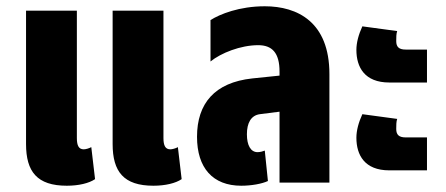

<svg xmlns="http://www.w3.org/2000/svg" viewBox="-20 -582 1422 612"><path d="M193 10C231 10 264 2 283 -11L271 -113C264 -109 253 -106 247 -106C231 -106 225 -118 225 -142V-548H63V-123C63 -35 98 10 193 10ZM469 10C507 10 540 2 559 -11L547 -113C540 -109 529 -106 523 -106C507 -106 501 -118 501 -142V-548H339V-123C339 -35 374 10 469 10Z M749 10C781 10 815 4 834 -5L824 -102C819 -100 810 -97 801 -97C779 -97 767 -119 767 -154C767 -190 780 -214 808 -218L871 -226V0H1030V-346C1030 -512 928 -562 824 -562C743 -562 681 -537 651 -518V-386C684 -413 747 -438 803 -438C847 -438 871 -414 871 -354V-341L784 -332C664 -319 608 -252 608 -146C608 -47 658 10 749 10Z M1221 -319H1341V-424H1273C1251 -424 1243 -433 1243 -451C1243 -463 1243 -474 1246 -483L1135 -498C1123 -472 1116 -446 1116 -423C1116 -368 1142 -319 1221 -319ZM1221 -39H1341V-144H1273C1251 -144 1243 -153 1243 -171C1243 -183 1243 -194 1246 -203L1135 -218C1123 -192 1116 -166 1116 -143C1116 -88 1142 -39 1221 -39Z"/></svg>

Font: Noto Sans Thai ExtCond Blk
Style: Regular
Weight: 900
Width: 2
Designer: Monotype Design Team
Foundry: Monotype Imaging Inc.
Version: Version 2.002